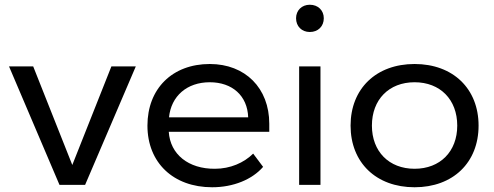

<svg xmlns="http://www.w3.org/2000/svg" viewBox="-20 -780 2084 810"><path d="M450 -500 285 -84 120 -500H18L231 0H339L553 -500Z M602 -250C602 -94 711 10 875 10C965 10 1044 -23 1090 -76L1048 -132C1009 -93 951 -68 887 -68C775 -67 698 -129 692 -224H1116V-258C1116 -408 1015 -510 865 -510C707 -510 602 -406 602 -250ZM693 -285C702 -375 769 -433 865 -433C960 -433 1024 -376 1027 -285Z M1242 -500V0H1332V-500ZM1287 -760C1253 -760 1229 -736 1229 -703C1229 -669 1253 -645 1287 -645C1322 -645 1346 -669 1346 -703C1346 -736 1322 -760 1287 -760Z M1729 -510C1567 -510 1459 -406 1459 -250C1459 -94 1567 10 1729 10C1891 10 1999 -94 1999 -250C1999 -406 1891 -510 1729 -510ZM1729 -68C1621 -68 1549 -141 1549 -250C1549 -360 1621 -433 1729 -433C1837 -433 1909 -360 1909 -250C1909 -141 1837 -68 1729 -68Z"/></svg>

Font: Gully
Style: Regular
Weight: 400
Designer: jaikishan Patel
Foundry: MagicType
Version: Version 1.000;Glyphs 3.2 (3242)